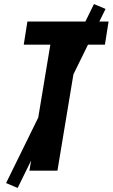

<svg xmlns="http://www.w3.org/2000/svg" viewBox="-20 -841 555 946"><path d="M125 0 228 -621H97L115 -735H515L497 -621H366L263 0ZM67 85 10 61 443 -821 500 -797Z"/></svg>

Font: Iosevka Heavy
Style: Italic
Weight: 900
Italic angle: -9°
Monospace: yes
Designer: Belleve Invis
Foundry: Belleve Invis
Version: Version 32.5.0; ttfautohint (v1.8.4)